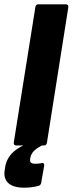

<svg xmlns="http://www.w3.org/2000/svg" viewBox="-36 -675 337 891"><path d="M40 0Q26 0 28 -14L128 -641Q130 -655 141 -655H269Q283 -655 281 -641L182 -14Q180 0 168 0ZM76 196Q26 196 2.5 174.5Q-21 153 -14 113L-12 100Q-4 52 37 21Q78 -10 162 -30L175 -8Q139 9 124 23Q109 37 105 56L104 62Q102 74 107.5 79.5Q113 85 130 85Q138 85 144 84Q150 83 157 82Q163 80 166.5 83.5Q170 87 169 94L155 174Q153 185 141 188Q126 192 109.5 194Q93 196 76 196Z"/></svg>

Font: Sofia Sans Semi Condensed Black
Style: Italic
Weight: 900
Italic angle: -9°
Version: Version 4.100